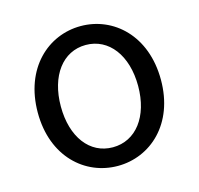

<svg xmlns="http://www.w3.org/2000/svg" viewBox="-88 -650 782 756"><g transform="rotate(-15 303.0 -272.0)"><path d="M303 13C436 13 554 -91 554 -271C554 -452 436 -557 303 -557C170 -557 52 -452 52 -271C52 -91 170 13 303 13ZM303 -63C209 -63 146 -146 146 -271C146 -396 209 -480 303 -480C397 -480 461 -396 461 -271C461 -146 397 -63 303 -63Z"/></g></svg>

Font: Noto Sans CJK SC
Style: Regular
Weight: 400
Designer: Ryoko NISHIZUKA 西塚涼子 (kana, bopomofo & ideographs); Paul D. Hunt (Latin, Greek & Cyrillic); Sandoll Communications 산돌커뮤니
Foundry: Adobe
Version: Version 2.004;hotconv 1.0.118;makeotfexe 2.5.65603